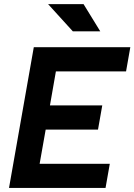

<svg xmlns="http://www.w3.org/2000/svg" viewBox="-20 -926 662 946"><path d="M24.4 0 125.5 -574.2 146.5 -693.4H622.1L601.1 -574.2H255.4L226.1 -406.7H483.9L462.9 -287.6H205.1L175.3 -119.1H521L500 0ZM338.9 -771.5 216.8 -905.8H391.6L474.1 -771.5Z"/></svg>

Font: Cascadia Code PL
Style: Bold Italic
Weight: 700
Italic angle: -10°
Monospace: yes
Designer: Aaron Bell
Foundry: Saja Typeworks
Version: Version 2404.023; ttfautohint (v1.8.4)